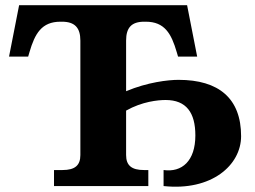

<svg xmlns="http://www.w3.org/2000/svg" viewBox="-20 -720 988 743"><path d="M468 -120V-292C530 -327 591 -333 621 -333C701 -333 736 -284 736 -196C736 -97 684 -52 613 -62V0C799 20 913 -81 913 -193C913 -339 827 -411 671 -411C631 -411 551 -402 468 -367V-563C468 -613 489 -636 538 -636H544C617 -636 643 -590 664 -518L669 -501H743L704 -700H54L15 -501H89L94 -518C115 -590 141 -636 214 -636H220C269 -636 291 -613 291 -563V-120C291 -80 270 -62 222 -62H189V0H554V-62H537C489 -62 468 -80 468 -120Z"/></svg>

Font: LT Superior Serif ExtraBold
Style: Regular
Weight: 800
Designer: Daniel Lyons
Foundry: LyonsType
Version: Version 2.120;FEAKit 1.0